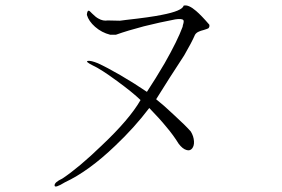

<svg xmlns="http://www.w3.org/2000/svg" viewBox="-20 -722 1040 709"><path d="M422.9 -645.5 377.9 -646.5Q360.4 -643.6 343.8 -653.3Q334 -658.2 320.3 -671.9Q310.5 -682.6 307.6 -682.6Q301.8 -682.6 300.8 -667Q307.6 -643.6 331.1 -623Q355.5 -601.6 386.7 -593.8H408.2Q452.1 -609.4 511.7 -625Q570.3 -639.6 627 -650.4Q652.3 -654.3 657.2 -647.5Q660.2 -643.6 655.3 -628.9L654.3 -623Q635.7 -572.3 587.9 -488.3Q554.7 -431.6 522.5 -382.8Q476.6 -414.1 424.8 -444.3Q374 -473.6 341.8 -488.3Q315.4 -499 304.7 -497.1Q293 -495.1 322.3 -480.5Q352.5 -466.8 412.1 -422.9Q469.7 -380.9 499 -352.5Q458 -281.2 355.5 -184.6Q270.5 -102.5 210 -62.5Q180.7 -48.8 181.6 -37.1Q181.6 -25.4 219.7 -48.8Q307.6 -89.8 405.3 -183.6Q476.6 -251 531.2 -323.2Q569.3 -284.2 594.7 -252.9Q621.1 -221.7 639.6 -191.4Q654.3 -171.9 668.9 -168Q681.6 -164.1 689.5 -173.8Q697.3 -183.6 696.3 -200.2Q695.3 -218.8 684.6 -236.3Q666 -257.8 622.1 -297.9Q584 -334 556.6 -355.5L606.4 -434.6Q642.6 -490.2 660.2 -517.6Q687.5 -564.5 700.2 -593.8Q705.1 -601.6 714.8 -605.5Q720.7 -608.4 732.4 -611.3Q745.1 -615.2 749 -617.2Q754.9 -622.1 752.9 -630.9Q723.6 -665 704.1 -681.6Q675.8 -706.1 658.2 -701.2Q653.3 -681.6 577.1 -667Q534.2 -658.2 445.3 -648.4Z"/></svg>

Font: BatangChe
Style: Regular
Weight: 400
Monospace: yes
Version: Version 2.21